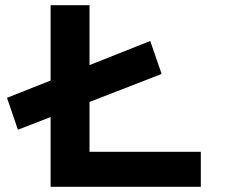

<svg xmlns="http://www.w3.org/2000/svg" viewBox="-20 -720 901 740"><path d="M49 -220 7 -343 559 -562 603 -435ZM175 0V-700H325V-135H754V0Z"/></svg>

Font: Lexend Tera SemiBold
Style: Regular
Weight: 600
Version: Version 1.007